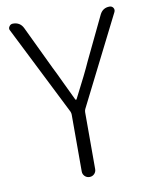

<svg xmlns="http://www.w3.org/2000/svg" viewBox="-83 -790 667 851"><g transform="rotate(-10 251.0 -364.5)"><path d="M220.7 -30.3V-286.1Q220.7 -293 217.8 -299.8L16.6 -700.2Q13.7 -705.1 13.7 -709Q13.7 -714.8 17.6 -719.7Q23.4 -728.5 34.2 -728.5Q66.4 -728.5 80.1 -700.2L172.9 -505.9Q184.6 -483.4 209 -431.2Q233.4 -378.9 248 -349.6Q249 -347.7 251 -347.7Q252.9 -347.7 253.9 -349.6Q310.5 -459 331.1 -505.9L424.8 -701.2Q438.5 -728.5 468.8 -728.5Q479.5 -728.5 485.4 -719.7Q488.3 -714.8 488.3 -710Q488.3 -706.1 486.3 -701.2L284.2 -299.8Q281.2 -293 281.2 -286.1V-30.3Q281.2 -17.6 272.5 -8.8Q263.7 0 251 0Q238.3 0 229.5 -8.8Q220.7 -17.6 220.7 -30.3Z"/></g></svg>

Font: Gen Jyuu Gothic Light
Style: Regular
Weight: 200
Designer: [Source Han Sans]
Ryoko NISHIZUKA  (kana & ideographs); Paul D. Hunt (Latin, Greek & Cyrillic); Wenlong ZHANG  (bopomofo
Version: Version 1.002.20150607